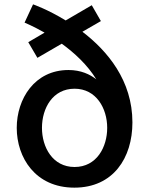

<svg xmlns="http://www.w3.org/2000/svg" viewBox="-20 -853 686 883"><path d="M322 10C501 10 589 -127 589 -290C589 -483 474 -619 359 -707L444 -756L402 -829L282 -759C199 -810 132 -833 132 -833L93 -749C93 -749 132 -733 185 -703L110 -659L152 -587L264 -652C322 -610 382 -555 423 -488C394 -511 352 -531 295 -531C139 -531 57 -398 57 -265C57 -129 142 10 322 10ZM323 -85C222 -85 173 -176 173 -265C173 -355 222 -445 323 -445C423 -445 473 -354 473 -265C473 -177 425 -85 323 -85Z"/></svg>

Font: Be Vietnam Pro Medium
Style: Regular
Weight: 500
Designer: Lam Bao, Tony Le, Vietanh Nguyen
Foundry: Yellow Type Foundry
Version: Version 1.002